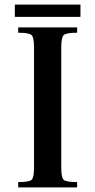

<svg xmlns="http://www.w3.org/2000/svg" viewBox="-20 -820 417 840"><path d="M44.9 -799.8V-746.1H332V-799.8ZM248 -85.9V-613.3C248 -641.9 251.6 -659.7 258.8 -666.5C266 -673.3 285.5 -676.8 317.4 -676.8V-700.2H59.6V-676.8C91.5 -676.8 111 -673.3 118.2 -666.5C125.3 -659.7 128.9 -641.9 128.9 -613.3V-85.9C128.9 -57.3 125.3 -39.7 118.2 -33.2C111 -26.7 91.5 -23.4 59.6 -23.4V0H317.4V-23.4C285.5 -23.4 266 -26.7 258.8 -33.2C251.6 -39.7 248 -57.3 248 -85.9Z"/></svg>

Font: TriodPostnaja
Style: Medium
Weight: 500
Version: 20110805; ttfautohint (v0.96) -l 8 -r 50 -G 200 -x 14 -w "G"